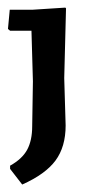

<svg xmlns="http://www.w3.org/2000/svg" viewBox="-20 -348 238 504"><path d="M148.6 -143 152.3 -18.7Q152.3 37.4 125.7 73.4Q99.1 109.3 38.3 136.4L6.5 95.3V86.9Q38.3 69.2 51.4 44.9Q64.5 20.6 64.5 -16.8L66.4 -134.6L62.6 -267.3H6.5L0.9 -272L5.6 -322.4H64.5L151.4 -328L153.3 -326.2Z"/></svg>

Font: Gurajada
Style: Regular
Weight: 400
Designer: Purushoth Kumar Guthula
Foundry: SiliconAndhra, USA.
Version: Version 1.0.3; ttfautohint (v1.2.42-39fb)